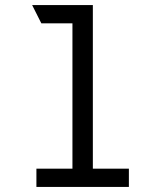

<svg xmlns="http://www.w3.org/2000/svg" viewBox="-20 -742 656 762"><path d="M267.5 0V-696.5L348.5 -722V0ZM124.5 0V-72.5H491.5V0ZM144 -649.5 107.5 -722H348.5L321 -649.5Z"/></svg>

Font: Overpass Mono Light
Style: Regular
Weight: 400
Monospace: yes
Version: Version 4.000